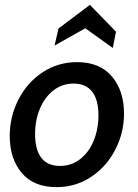

<svg xmlns="http://www.w3.org/2000/svg" viewBox="-20 -758 566 788"><path d="M20 -200Q20 -279 55.5 -349Q91 -419 154.5 -461Q218 -503 296 -503Q390 -503 439.5 -444Q489 -385 489 -292Q489 -213 453 -143.5Q417 -74 354 -32Q291 10 212 10Q118 10 69 -48.5Q20 -107 20 -200ZM384 -285Q384 -349 358 -382Q332 -415 282 -415Q236 -415 200 -387.5Q164 -360 144 -312.5Q124 -265 124 -208Q124 -144 149.5 -110.5Q175 -77 226 -77Q273 -77 309 -105Q345 -133 364.5 -180.5Q384 -228 384 -285ZM220 -641 349 -738 456 -628 443 -561 330 -642 204 -571Z"/></svg>

Font: Cabin Medium
Style: Italic
Weight: 500
Italic angle: -7°
Designer: Pablo Impallari
Foundry: Pablo Impallari. http://www.impallari.com Igino Marini. http://www.ikern.com
Version: Version 2.200